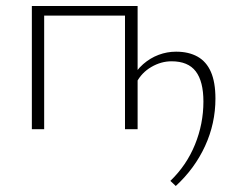

<svg xmlns="http://www.w3.org/2000/svg" viewBox="-20 -430 773 639"><path d="M565 189 547 172Q601 120 629 51Q657 -18 657 -92Q657 -159 631.5 -192.5Q606 -226 551 -226Q516 -226 483.5 -207Q451 -188 434 -155L418 -166Q433 -196 456.5 -216.5Q480 -237 508 -247.5Q536 -258 566 -258Q608 -258 637.5 -241.5Q667 -225 682 -190.5Q697 -156 697 -102Q697 -19 662.5 56Q628 131 565 189ZM86 0V-410H127V0ZM396 0V-410H438V0ZM105 -378V-410H417V-378Z"/></svg>

Font: Ysabeau ExtraLight
Style: Regular
Weight: 250
Designer: Christian Thalmann (Catharsis Fonts)
Version: Version 2.002